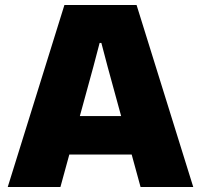

<svg xmlns="http://www.w3.org/2000/svg" viewBox="-20 -749 806 769"><path d="M11 0 238 -729H527L754 0H543L411 -482L386 -577H379L354 -482L222 0ZM244 -130 289 -284H476L521 -130Z"/></svg>

Font: Mona Sans ExtraLight Black
Style: Regular
Weight: 900
Version: Version 2.000